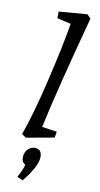

<svg xmlns="http://www.w3.org/2000/svg" viewBox="-153 -813 583 1115"><g transform="rotate(15 138.5 -255.5)"><path d="M225 -770 248 -750Q170 -310 140 -70L229 -65L226 -29L64 15L38 0Q71 -122 102 -332Q133 -542 145 -691L62 -703L59 -742ZM102 168Q77 156 77 125Q77 94 95 76Q113 58 135 58Q176 58 176 109Q176 136 159.5 173.5Q143 211 126 235L110 259L76 247Q99 194 102 168Z"/></g></svg>

Font: Andada
Style: Italic
Weight: 400
Italic angle: -8.29999°
Designer: Carolina Giovagnoli
Foundry: Carolina Giovagnoli
Version: Version 1.003